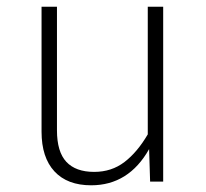

<svg xmlns="http://www.w3.org/2000/svg" viewBox="-20 -542 616 573"><path d="M467 0H428L425 -97Q364 11 252 11Q181 11 142.5 -30.5Q104 -72 104 -149V-522H150V-153Q150 -89 178 -59Q206 -29 261 -29Q313 -29 351.5 -58.5Q390 -88 421 -141V-522H467Z"/></svg>

Font: FiraGO ExtraLight
Style: Regular
Weight: 200
Designer: bBox Type
Foundry: bBox Type GmbH
Version: Version 1.001